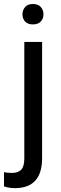

<svg xmlns="http://www.w3.org/2000/svg" viewBox="-52 -741 311 974"><path d="M161.6 -528.3V61Q161.6 213.4 23.4 213.4Q-6.3 213.4 -31.7 204.6V132.3Q-16.1 136.2 9.3 136.2Q39.6 136.2 55.4 119.9Q71.3 103.5 71.3 63V-528.3ZM62 -668.5Q62 -689.9 75.4 -705.3Q88.9 -720.7 114.7 -720.7Q141.1 -720.7 154.8 -705.6Q168.5 -690.4 168.5 -668.5Q168.5 -646.5 154.8 -631.8Q141.1 -617.2 114.7 -617.2Q88.4 -617.2 75.2 -631.8Q62 -646.5 62 -668.5Z"/></svg>

Font: RobotoSquareBracket
Style: Square-Bracket
Weight: 400
Version: Version 2.137; 2017